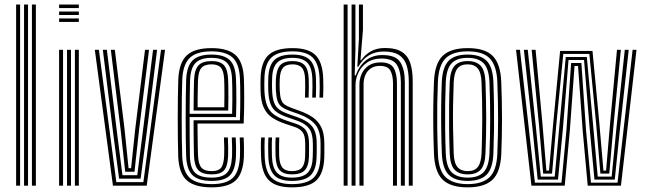

<svg xmlns="http://www.w3.org/2000/svg" viewBox="-20 -820 2854 848"><path d="M121 0V-800H138.5V0ZM51.2 0V-800H68.8V0ZM86.2 0V-800H103.8V0Z M241 -784.5V-800H328.2V-784.5ZM241 -723V-738.5H328.2V-723ZM241 -753.8V-769.2H328.2V-753.8ZM310.8 0V-600H328.2V0ZM241 0V-600H258.5V0ZM276 0V-600H293.5V0Z M478.8 0 398.8 -600H416.8L493.8 -15.5H613.2L691.2 -600H709L628 0ZM506 -30.8 479.5 -234.2 434.2 -600H452L496.2 -239L520.8 -46.2H586.2L611 -239.8L656 -600H673.8L628 -234.8L601 -30.8ZM533 -61.5 513.2 -243.5 469.5 -600H487.2L530.2 -248.5L547.8 -77H559L577.2 -249.8L620.5 -600H638.2L594 -245L574 -61.5Z M915.2 7.5Q840.5 7.5 805.5 -23.1Q770.5 -53.8 767.2 -127.8Q766.2 -160.2 765.6 -204.4Q765 -248.5 765 -296.8Q765 -345 765.6 -390.4Q766.2 -435.8 767.5 -470.5Q771 -544 805.4 -575.8Q839.8 -607.5 914.2 -607.5Q986 -607.5 1020 -577.2Q1054 -547 1057.2 -473.2Q1057.8 -458.2 1058.1 -436.8Q1058.5 -415.2 1058.6 -389.2Q1058.8 -363.2 1058.1 -334.1Q1057.5 -305 1056.2 -274.5H852.2Q852.5 -248.8 852.8 -223.9Q853 -199 853.4 -176.4Q853.8 -153.8 854.5 -134Q856 -96 869.2 -80.1Q882.5 -64.2 915.2 -64.2Q944.5 -64.2 956.4 -78.9Q968.2 -93.5 970 -132Q970.8 -146 970.5 -166.9Q970.2 -187.8 969 -212.8H986.5Q987.5 -187 987.8 -166.5Q988 -146 987.5 -131.2Q985.5 -85.5 969.4 -67.6Q953.2 -49.8 915.2 -49.8Q873.8 -49.8 856.1 -68.4Q838.5 -87 836.8 -132.2Q836.2 -151.8 835.8 -178.4Q835.2 -205 835.1 -234Q835 -263 835 -288.8H1039.5Q1040.5 -316.2 1040.9 -342.9Q1041.2 -369.5 1041.2 -393.6Q1041.2 -417.8 1040.9 -437.9Q1040.5 -458 1039.8 -472.8Q1036.8 -540.2 1006.2 -566.8Q975.8 -593.2 914.2 -593.2Q847.5 -593.2 817.8 -564.1Q788 -535 785 -469.5Q783.8 -434 783.1 -388.9Q782.5 -343.8 782.5 -296.2Q782.5 -248.8 783.1 -205.1Q783.8 -161.5 784.8 -129.2Q787.5 -62.5 817.9 -34.6Q848.2 -6.8 915.2 -6.8Q980 -6.8 1008.4 -34.5Q1036.8 -62.2 1039.8 -128.8Q1040.2 -139.8 1040.2 -153.5Q1040.2 -167.2 1039.9 -182.5Q1039.5 -197.8 1038.8 -212.8H1056.2Q1057.2 -192.2 1057.6 -169.4Q1058 -146.5 1057.2 -128Q1054 -54.8 1021.4 -23.6Q988.8 7.5 915.2 7.5ZM915.2 -21Q857.2 -21 831 -45.6Q804.8 -70.2 802.2 -130Q801 -164 800.5 -208.6Q800 -253.2 800 -300.9Q800 -348.5 800.6 -392.4Q801.2 -436.2 802.2 -468.2Q805 -529 831.5 -554Q858 -579 914.2 -579Q967.5 -579 993.6 -555.6Q1019.8 -532.2 1022.2 -472.2Q1023 -456.2 1023.5 -430.5Q1024 -404.8 1023.9 -372.2Q1023.8 -339.8 1022.5 -303H817.5Q817.5 -253 817.8 -214.1Q818 -175.2 818.8 -131.2Q819.5 -79.5 841.1 -57.5Q862.8 -35.5 915.2 -35.5Q960.8 -35.5 981.5 -55.9Q1002.2 -76.2 1004.8 -129.8Q1005.5 -146 1005.2 -167.2Q1005 -188.5 1003.8 -212.8H1021.2Q1022.2 -190 1022.6 -168.4Q1023 -146.8 1022.2 -129.2Q1019.5 -69.8 995.4 -45.4Q971.2 -21 915.2 -21ZM817.5 -317.5H1005.2Q1006.2 -349.5 1006.2 -379.1Q1006.2 -408.8 1005.9 -432.8Q1005.5 -456.8 1004.8 -471.8Q1002.5 -524.8 980.4 -544.6Q958.2 -564.5 914.2 -564.5Q867 -564.5 844.5 -542.9Q822 -521.2 819.5 -467.2Q818.8 -443.8 818.2 -402.1Q817.8 -360.5 817.5 -317.5ZM835 -331.8Q835.2 -351.8 835.4 -374.6Q835.5 -397.5 836 -421Q836.5 -444.5 837 -466.2Q839 -512.8 856.9 -531.5Q874.8 -550.2 914.2 -550.2Q952.2 -550.2 968.9 -532.1Q985.5 -514 987.5 -470.2Q988 -458.5 988.4 -437.8Q988.8 -417 988.8 -389.8Q988.8 -362.5 988 -331.8ZM852.8 -346.2H970.5Q971.2 -372.8 971.2 -397.2Q971.2 -421.8 970.9 -440.8Q970.5 -459.8 970 -469.8Q968.2 -506.8 955.5 -521.2Q942.8 -535.8 914.2 -535.8Q883.2 -535.8 869.6 -520.2Q856 -504.8 854.5 -465.5Q854 -448.2 853.6 -429.4Q853.2 -410.5 853 -389.9Q852.8 -369.2 852.8 -346.2Z M1268.8 7.5Q1199 7.5 1167.4 -23.9Q1135.8 -55.2 1133 -128Q1132.2 -148.5 1132.1 -170.9Q1132 -193.2 1133.5 -212.8H1149.5Q1148.2 -194.2 1148.2 -171.1Q1148.2 -148 1149 -128.8Q1151.2 -63.5 1179.1 -35.1Q1207 -6.8 1268.8 -6.8Q1336.2 -6.8 1365 -35Q1393.8 -63.2 1395.2 -126Q1395.8 -136.8 1395.8 -146.2Q1395.8 -155.8 1395.8 -165.2Q1395.8 -174.8 1395.8 -185.8Q1395.8 -243 1371.4 -271.1Q1347 -299.2 1299.5 -316.2L1259.8 -330.2Q1236.5 -338.8 1223.8 -348.4Q1211 -358 1205.6 -374.8Q1200.2 -391.5 1198.5 -420.5Q1198 -432.2 1198 -444.1Q1198 -456 1198.5 -469.8Q1201 -512.8 1217.2 -531.5Q1233.5 -550.2 1272.2 -550.2Q1307.5 -550.2 1324.8 -532.6Q1342 -515 1343.5 -470.5Q1344 -457.5 1344 -435.8Q1344 -414 1343 -388.8H1327Q1328 -413 1328 -433.5Q1328 -454 1327.5 -469.8Q1326.5 -505.8 1313.4 -520.8Q1300.2 -535.8 1272.2 -535.8Q1242.5 -535.8 1229.8 -520.5Q1217 -505.2 1215.5 -469.8Q1215 -456.2 1214.9 -445.6Q1214.8 -435 1215.5 -420.5Q1216.8 -393.8 1222 -379.5Q1227.2 -365.2 1237.6 -358Q1248 -350.8 1264.8 -344.5L1303.8 -330.2Q1336.2 -318.8 1360.6 -302.2Q1385 -285.8 1398.8 -258.4Q1412.5 -231 1412.5 -185.8Q1412.5 -174.8 1412.6 -165.1Q1412.8 -155.5 1412.6 -146.1Q1412.5 -136.8 1412.2 -125.8Q1410.5 -56.5 1378.5 -24.5Q1346.5 7.5 1268.8 7.5ZM1268.8 -21Q1214 -21 1190.5 -46.9Q1167 -72.8 1165 -129.5Q1164.5 -148.5 1164.4 -169.1Q1164.2 -189.8 1165.5 -212.8H1181.5Q1180.2 -189.5 1180.5 -167.8Q1180.8 -146 1181 -130Q1182.8 -79.5 1203.1 -57.5Q1223.5 -35.5 1268.8 -35.5Q1319.2 -35.5 1339.6 -57.8Q1360 -80 1361.2 -126.2Q1362 -142.5 1361.9 -155.9Q1361.8 -169.2 1361.8 -185.8Q1361.8 -231 1344.6 -253.1Q1327.5 -275.2 1291 -287.5L1250 -301.8Q1219.5 -312.2 1201.4 -325.5Q1183.2 -338.8 1174.8 -361Q1166.2 -383.2 1164.8 -420.5Q1164.2 -435.8 1164.4 -446.4Q1164.5 -457 1164.8 -469.8Q1165.5 -527.2 1189.9 -553.1Q1214.2 -579 1272.2 -579Q1325.8 -579 1349.6 -554.2Q1373.5 -529.5 1375.5 -472.2Q1376 -455.2 1376.1 -435Q1376.2 -414.8 1375 -388.8H1359Q1360.2 -415.5 1360.1 -435.5Q1360 -455.5 1359.5 -472.2Q1357.8 -523 1336.6 -543.8Q1315.5 -564.5 1272.2 -564.5Q1223.8 -564.5 1203 -542.2Q1182.2 -520 1181.8 -469.8Q1181.5 -456.2 1181.2 -445.9Q1181 -435.5 1181.8 -420.5Q1183.2 -385.8 1190.9 -366.2Q1198.5 -346.8 1214 -335.8Q1229.5 -324.8 1254.8 -316L1295.2 -301.8Q1338 -287 1358.4 -261.9Q1378.8 -236.8 1378.8 -185.8Q1378.8 -169.2 1378.9 -155.6Q1379 -142 1378.2 -126Q1376.8 -71.5 1352.4 -46.2Q1328 -21 1268.8 -21ZM1268.8 -49.8Q1232.8 -49.8 1215.6 -68.2Q1198.5 -86.8 1197 -131Q1196.8 -148 1196.5 -169.4Q1196.2 -190.8 1197.5 -212.8H1213.5Q1212.5 -194 1212.5 -172.5Q1212.5 -151 1213 -132Q1214.2 -95.8 1227.2 -80Q1240.2 -64.2 1268.8 -64.2Q1300.8 -64.2 1313.5 -79.6Q1326.2 -95 1327.5 -126.5Q1328.2 -142.5 1328.1 -155.9Q1328 -169.2 1328 -185.8Q1328 -221 1316.4 -236.2Q1304.8 -251.5 1282.5 -259L1239.8 -273.2Q1206.2 -284.5 1182.1 -300.5Q1158 -316.5 1144.9 -344.8Q1131.8 -373 1130.8 -420.2Q1130.2 -436.5 1130.5 -448.5Q1130.8 -460.5 1130.8 -470Q1131.8 -543 1164.1 -575.2Q1196.5 -607.5 1272.2 -607.5Q1342 -607.5 1373.4 -576.6Q1404.8 -545.8 1407.5 -473.8Q1408.2 -455.8 1408.2 -432.9Q1408.2 -410 1407 -388.8H1391Q1392 -408.2 1392.1 -431.2Q1392.2 -454.2 1391.5 -472.8Q1389.2 -537.2 1361.5 -565.2Q1333.8 -593.2 1272.2 -593.2Q1205.5 -593.2 1177 -564.1Q1148.5 -535 1147.8 -470Q1147.5 -456.5 1147.4 -445.9Q1147.2 -435.2 1147.8 -420.2Q1149.5 -378.5 1159.8 -353.5Q1170 -328.5 1190.9 -313.6Q1211.8 -298.8 1244.8 -287.5L1286.8 -273.5Q1320 -262 1332.4 -242.1Q1344.8 -222.2 1344.8 -185.8Q1344.8 -176.2 1344.9 -166.9Q1345 -157.5 1344.9 -147.6Q1344.8 -137.8 1344.5 -126.2Q1343.2 -86.8 1326.2 -68.2Q1309.2 -49.8 1268.8 -49.8Z M1785.5 0V-458Q1785.5 -500.5 1776.1 -530.6Q1766.8 -560.8 1742.8 -576.6Q1718.8 -592.5 1675.2 -592.5Q1636.2 -592.5 1608.6 -575.1Q1581 -557.8 1562.5 -525H1558.2L1565.2 -648.8V-800H1583V-687L1572 -553.8H1575.2Q1593.2 -579.8 1619 -593.9Q1644.8 -608 1680.2 -608Q1728.8 -608 1755.4 -590.5Q1782 -573 1792.4 -540.2Q1802.8 -507.5 1802.8 -461V0ZM1497.8 0V-800H1515.2V0ZM1567.5 0V-446.5Q1567.5 -473 1578 -495.2Q1588.5 -517.5 1609.2 -531Q1630 -544.5 1660.8 -544.5Q1703.8 -544.5 1718.5 -520.1Q1733.2 -495.8 1733.2 -451.8V0H1715.8V-450.8Q1715.8 -487.5 1704.1 -508.2Q1692.5 -529 1658.2 -529Q1634.2 -529 1618.1 -518.2Q1602 -507.5 1593.9 -489.1Q1585.8 -470.8 1585.8 -447.8V0ZM1532.8 0V-800H1549.8V-599.8L1546.5 -486.8H1550.8Q1566.2 -529.5 1596.2 -553.4Q1626.2 -577.2 1670.5 -576.8Q1729 -576.5 1748.5 -544.6Q1768 -512.8 1768 -457V0H1750.5V-455Q1750.5 -506.2 1732.8 -533.9Q1715 -561.5 1664.5 -561.5Q1626.8 -561.5 1601.4 -543.9Q1576 -526.2 1563.1 -499.5Q1550.2 -472.8 1550.2 -445V0Z M2045.5 7.5Q1969.2 7.5 1934.6 -27Q1900 -61.5 1896.8 -139.5Q1894.5 -197.8 1893.8 -250.8Q1893 -303.8 1893.8 -355.5Q1894.5 -407.2 1896.8 -461.2Q1900.5 -540.8 1935.9 -574.1Q1971.2 -607.5 2045.5 -607.5Q2122.2 -607.5 2156.4 -572.8Q2190.5 -538 2193.8 -460.2Q2197.2 -372.8 2197.2 -296Q2197.2 -219.2 2194 -139Q2190.2 -59 2154.8 -25.8Q2119.2 7.5 2045.5 7.5ZM2045.5 -6.8Q2110 -6.8 2141.6 -36.8Q2173.2 -66.8 2176.5 -139.5Q2179.8 -219.5 2179.9 -294.6Q2180 -369.8 2176.5 -459.5Q2173.5 -529 2144 -561.1Q2114.5 -593.2 2045.5 -593.2Q1978.8 -593.2 1947.9 -562.1Q1917 -531 1914 -458.5Q1912 -410.8 1911.2 -360.4Q1910.5 -310 1911.1 -255.2Q1911.8 -200.5 1914.2 -139.2Q1917.2 -65 1950 -35.9Q1982.8 -6.8 2045.5 -6.8ZM2045.5 -21Q1988.5 -21 1961.4 -48.6Q1934.2 -76.2 1931.5 -142.2Q1929.5 -192.5 1928.8 -245.5Q1928 -298.5 1928.6 -352.1Q1929.2 -405.8 1931.2 -457.8Q1934.2 -523.2 1961.1 -551.1Q1988 -579 2045.5 -579Q2100.2 -579 2128.2 -552.5Q2156.2 -526 2159 -460.2Q2161.2 -403.5 2161.9 -350.6Q2162.5 -297.8 2161.9 -246.2Q2161.2 -194.8 2159.2 -142.5Q2156.5 -76.2 2129.4 -48.6Q2102.2 -21 2045.5 -21ZM2045.5 -35.5Q2093.2 -35.5 2116.2 -59.9Q2139.2 -84.2 2141.8 -143Q2144.5 -210.2 2144.9 -289.9Q2145.2 -369.5 2141.8 -457Q2139.2 -516.8 2115.9 -540.6Q2092.5 -564.5 2045.5 -564.5Q1997.5 -564.5 1974.5 -540.2Q1951.5 -516 1948.8 -457.2Q1947 -412.2 1946.2 -361.8Q1945.5 -311.2 1946 -256.4Q1946.5 -201.5 1948.8 -142.5Q1951.2 -82.5 1975.1 -59Q1999 -35.5 2045.5 -35.5ZM2045.5 -49.8Q2007.8 -49.8 1988 -70.2Q1968.2 -90.8 1966.2 -143.2Q1964.2 -197.5 1963.6 -249.1Q1963 -300.8 1963.6 -352.1Q1964.2 -403.5 1966.2 -456.2Q1968.5 -507 1987.1 -528.6Q2005.8 -550.2 2045.5 -550.2Q2083 -550.2 2102.6 -529.9Q2122.2 -509.5 2124.2 -456.8Q2127.2 -376.2 2127.4 -297.2Q2127.5 -218.2 2124.2 -143.8Q2122.2 -92.5 2103.4 -71.1Q2084.5 -49.8 2045.5 -49.8ZM2045.5 -64.2Q2076.8 -64.2 2091 -83.2Q2105.2 -102.2 2107 -144.8Q2109.5 -214.8 2109.9 -291.1Q2110.2 -367.5 2106.8 -456Q2105.2 -499.5 2090.2 -517.6Q2075.2 -535.8 2045.5 -535.8Q2014 -535.8 1999.8 -516.8Q1985.5 -497.8 1983.8 -455.5Q1981.8 -404 1981 -354.5Q1980.2 -305 1981 -253.5Q1981.8 -202 1983.8 -143.8Q1985.2 -99.5 2000.8 -81.9Q2016.2 -64.2 2045.5 -64.2Z M2327.2 0 2259.2 -600H2276.5L2342.5 -13.2H2460L2481.8 -245.8L2502.5 -541.8H2547.8L2568.2 -245.5L2590 -13.2H2707.5L2774 -600H2791.2L2722.5 0H2575.8L2553.5 -243.5L2533 -528.5H2517.5L2496.8 -243.8L2474.2 0ZM2354.8 -26.8 2332.5 -246.2 2293.8 -600H2311L2347.2 -255.5L2368.5 -40H2430L2450 -257L2478.8 -568.2H2571.8L2600.5 -256.8L2620 -40H2681.5L2702.5 -253.8L2739.5 -600H2756.8L2717.5 -244.5L2695.2 -26.8H2605.5L2584.8 -247.5L2559.5 -555H2491L2465.8 -247.8L2444.5 -26.8ZM2379 -53.2 2360.8 -266 2328.2 -600H2345.5L2375 -282L2393.2 -66.5H2404.8L2424 -282.5L2453.8 -595H2596.8L2626.5 -282.5L2645.2 -66.5H2656.8L2675 -281L2705 -600H2722L2689.5 -264.5L2671 -53.2H2631.8L2613.5 -267L2583 -581.8H2467.8L2436.8 -267.2L2418.2 -53.2Z"/></svg>

Font: Big Shoulders Inline Display Thin SemiBold
Style: Regular
Weight: 600
Version: Version 2.002